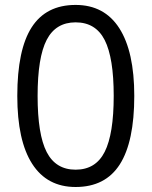

<svg xmlns="http://www.w3.org/2000/svg" viewBox="-20 -745 612 775"><path d="M522 -357.9Q522 -172.9 463.6 -81.5Q405.3 9.8 285.2 9.8Q169.9 9.8 109.9 -83.7Q49.8 -177.2 49.8 -357.9Q49.8 -544.4 107.9 -634.8Q166 -725.1 285.2 -725.1Q401.4 -725.1 461.7 -630.9Q522 -536.6 522 -357.9ZM131.8 -357.9Q131.8 -202.1 168.5 -131.1Q205.1 -60.1 285.2 -60.1Q366.2 -60.1 402.6 -132.1Q439 -204.1 439 -357.9Q439 -511.7 402.6 -583.3Q366.2 -654.8 285.2 -654.8Q205.1 -654.8 168.5 -584.2Q131.8 -513.7 131.8 -357.9Z"/></svg>

Font: f02075841
Style: Regular
Weight: 400
Foundry: Ascender Corporation
Version: Version 1.10